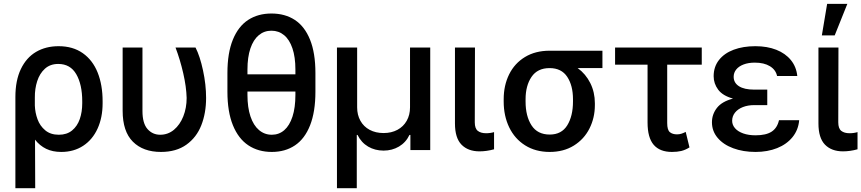

<svg xmlns="http://www.w3.org/2000/svg" viewBox="-20 -776 4455 993"><path d="M283.2 -537.1Q356.9 -537.1 408.2 -501Q459.5 -464.8 485.1 -400.6Q510.7 -336.4 510.7 -252V-242.2Q510.7 -168 484.6 -110.8Q458.5 -53.7 410.2 -22Q361.8 9.8 296.9 9.8Q252 9.8 218.8 -6.3Q185.5 -22.5 161.1 -53.7L162.1 197.3H59.6V-274.4Q59.6 -359.9 87.9 -418.9Q116.2 -478 166.5 -507.6Q216.8 -537.1 283.2 -537.1ZM160.2 -230Q161.6 -193.4 174.1 -159.2Q186.5 -125 213.9 -102.1Q241.2 -79.1 284.2 -79.1Q325.7 -79.1 352.8 -101.3Q379.9 -123.5 392.6 -160.2Q405.3 -196.8 405.3 -242.2V-252Q405.3 -338.9 374.5 -392.1Q343.8 -445.3 281.2 -445.3Q239.7 -445.3 212.4 -420.7Q185.1 -396 172.4 -356.4Q159.7 -316.9 160.2 -271.5Z M716.8 -530.3V-202.1Q716.8 -138.2 742.9 -108.6Q769 -79.1 808.6 -79.1Q848.6 -79.1 879.6 -104.7Q910.6 -130.4 928 -174.1Q945.3 -217.8 945.3 -269.5Q943.8 -327.1 927.7 -397.2Q911.6 -467.3 887.7 -530.3H991.2Q1014.2 -485.4 1030 -411.9Q1045.9 -338.4 1045.9 -269.5Q1045.9 -191.4 1021.2 -128.4Q996.6 -65.4 944.1 -27.8Q891.6 9.8 812.5 9.8Q720.2 9.8 667.2 -43.2Q614.3 -96.2 614.3 -203.1V-530.3Z M1385.7 9.8Q1315.9 9.8 1264.4 -24.4Q1212.9 -58.6 1184.6 -128.2Q1156.2 -197.8 1156.2 -301.8V-398.4Q1156.2 -502 1184.3 -570.8Q1212.4 -639.6 1263.4 -672.9Q1314.5 -706.1 1383.8 -706.1Q1454.1 -706.1 1504.9 -672.9Q1555.7 -639.6 1583.5 -570.8Q1611.3 -502 1611.3 -398.4V-301.8Q1611.3 -197.8 1583.7 -127.9Q1556.2 -58.1 1505.6 -24.2Q1455.1 9.8 1385.7 9.8ZM1383.8 -617.2Q1346.2 -617.2 1318.4 -594Q1290.5 -570.8 1275.1 -525.6Q1259.8 -480.5 1259.8 -416V-391.6H1507.8V-416Q1507.8 -481 1492.4 -526.1Q1477.1 -571.3 1449.2 -594.2Q1421.4 -617.2 1383.8 -617.2ZM1385.7 -79.1Q1422.9 -79.1 1450.2 -102.8Q1477.5 -126.5 1492.7 -172.9Q1507.8 -219.2 1507.8 -285.2V-302.7H1259.8V-285.2Q1259.8 -220.2 1275.4 -173.8Q1291 -127.4 1319.6 -103.3Q1348.1 -79.1 1385.7 -79.1Z M1722.7 -530.3H1827.1V-220.7Q1827.1 -181.6 1844 -151.4Q1860.8 -121.1 1891.8 -104.5Q1922.9 -87.9 1963.9 -87.9Q2004.4 -87.9 2035.4 -104.5Q2066.4 -121.1 2083.5 -151.4Q2100.6 -181.6 2100.6 -220.7V-530.3H2205.1V0H2102.5V-78.1H2097.7Q2079.1 -39.1 2043.5 -18.1Q2007.8 2.9 1963.9 2.9Q1919.4 2.9 1884 -17.8Q1848.6 -38.6 1829.1 -78.1H1825.2V197.3H1722.7Z M2436.5 -530.3 2435.5 -143.6Q2435.5 -111.3 2451.2 -99.1Q2466.8 -86.9 2494.1 -86.9Q2505.4 -86.9 2516.6 -88.6Q2527.8 -90.3 2535.2 -92.8V-3.9Q2496.6 6.8 2460 6.8Q2400.9 6.8 2366.9 -27.8Q2333 -62.5 2333 -137.7V-530.3Z M2822.3 -513.7H3095.7V-423.8H2967.8Q3009.3 -393.6 3033 -346.2Q3056.6 -298.8 3056.6 -242.2V-232.4Q3056.6 -167 3028.8 -111.6Q3001 -56.2 2948 -23.2Q2895 9.8 2823.2 9.8Q2750 9.8 2696 -24.2Q2642.1 -58.1 2613.5 -117.4Q2585 -176.8 2585 -251V-262.7Q2585 -334.5 2613.3 -391.6Q2641.6 -448.7 2695.3 -481.2Q2749 -513.7 2822.3 -513.7ZM2823.2 -80.1Q2884.3 -80.1 2913.8 -127.9Q2943.4 -175.8 2943.4 -251V-262.7Q2943.4 -333.5 2913.6 -378.7Q2883.8 -423.8 2822.3 -423.8Q2759.8 -423.8 2729 -378.4Q2698.2 -333 2698.2 -262.7V-251Q2698.2 -175.3 2729 -127.7Q2759.8 -80.1 2823.2 -80.1Z M3609.4 -441.4H3430.7V-139.6Q3430.7 -103.5 3444.6 -92.3Q3458.5 -81.1 3481.4 -81.1Q3493.7 -81.1 3504.2 -84.5Q3514.6 -87.9 3526.4 -93.8L3545.9 -13.7Q3523.9 0 3503.2 4.9Q3482.4 9.8 3455.1 9.8Q3392.6 9.8 3360.8 -27.1Q3329.1 -64 3329.1 -142.6V-441.4H3161.1V-530.3H3609.4Z M3771 -266.1Q3717.8 -280.8 3694.3 -312.3Q3670.9 -343.8 3670.9 -381.8Q3670.9 -430.2 3698.2 -465.3Q3725.6 -500.5 3774.4 -518.8Q3823.2 -537.1 3886.7 -537.1Q3947.8 -537.1 3994.9 -518.6Q4042 -500 4070.3 -465.3Q4098.6 -430.7 4103.5 -382.8H3999Q3992.2 -415 3961.9 -433.6Q3931.6 -452.1 3883.8 -452.1Q3850.6 -452.1 3825.7 -442.6Q3800.8 -433.1 3787.6 -416.5Q3774.4 -399.9 3774.4 -378.9Q3774.4 -347.7 3801.8 -330.1Q3829.1 -312.5 3880.9 -312.5H3948.2V-232.4H3880.9Q3848.1 -232.4 3822 -222.2Q3795.9 -211.9 3781.2 -193.4Q3766.6 -174.8 3766.6 -151.4Q3766.6 -129.9 3781.5 -112.8Q3796.4 -95.7 3824 -85.9Q3851.6 -76.2 3887.7 -76.2Q3941.9 -76.2 3970.9 -95.2Q4000 -114.3 4008.8 -154.3H4113.3Q4108.9 -104 4078.9 -66.9Q4048.8 -29.8 3999.3 -10Q3949.7 9.8 3887.7 9.8Q3823.2 9.8 3772 -9.3Q3720.7 -28.3 3691.4 -63.2Q3662.1 -98.1 3662.1 -143.6Q3662.1 -184.6 3687.7 -217.8Q3713.4 -251 3771 -266.1Z M4316.4 -530.3 4315.4 -143.6Q4315.4 -111.3 4331.1 -99.1Q4346.7 -86.9 4374 -86.9Q4385.3 -86.9 4396.5 -88.6Q4407.7 -90.3 4415 -92.8V-3.9Q4376.5 6.8 4339.8 6.8Q4280.8 6.8 4246.8 -27.8Q4212.9 -62.5 4212.9 -137.7V-530.3ZM4257.8 -755.9H4362.3L4296.9 -592.8H4230.5Z"/></svg>

Font: Pretendard Std Medium
Style: Regular
Weight: 500
Designer: Base glyphs from Inter by Rasmus Andersson; Hangeul glyphs from Noto Sans CJK(Source Han Sans) by Jang Soo-young and Kan
Foundry: Kil Hyung-jin
Version: Version 1.309